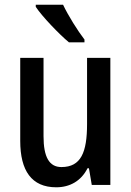

<svg xmlns="http://www.w3.org/2000/svg" viewBox="-20 -786 557 816"><path d="M248 -766H132V-757C158 -717 232 -640 273 -606H339V-618C311 -654 269 -721 248 -766ZM449 -540H350V-259C350 -138 324 -76 241 -76C189 -76 165 -119 165 -207V-540H66V-187C66 -61 114 10 219 10C277 10 325 -17 352 -71H358L370 0H449Z"/></svg>

Font: Noto Sans Thai Cond Med
Style: Regular
Weight: 500
Width: 3
Designer: Monotype Design Team
Foundry: Monotype Imaging Inc.
Version: Version 2.002